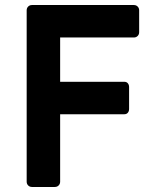

<svg xmlns="http://www.w3.org/2000/svg" viewBox="-20 -743 629 763"><path d="M512 -723Q521 -723 527 -717Q533 -711 533 -702V-615Q533 -606 527 -600Q521 -594 512 -594H219V-418H474Q483 -418 488 -412Q493 -406 493 -397V-310Q493 -301 488 -295Q483 -289 474 -289H219V-21Q219 -12 213 -6Q207 0 198 0H107Q98 0 92 -6Q86 -12 86 -21V-702Q86 -711 92 -717Q98 -723 107 -723Z"/></svg>

Font: Stadtwerke
Style: Bold
Weight: 700
Designer: Santiago Orozco
Foundry: Typemade
Version: Version 1.003